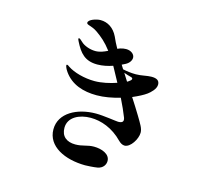

<svg xmlns="http://www.w3.org/2000/svg" viewBox="-117 -942 1233 1123"><g transform="rotate(15 500.0 -380.0)"><path d="M780 -524C780 -551 760 -559 731 -559C704 -559 672 -549 638 -549C609 -549 581 -553 559 -558L544 -582C552 -586 559 -589 566 -593C588 -605 598 -623 598 -638C598 -659 576 -677 546 -677C535 -677 522 -675 510 -671L495 -665C482 -688 471 -710 462 -731C439 -779 400 -802 358 -802C333 -802 286 -787 286 -767C286 -753 315 -757 351 -732C384 -709 414 -684 447 -640C425 -629 401 -619 374 -619C339 -619 304 -634 289 -648C276 -660 269 -667 263 -667C261 -667 260 -665 260 -663C260 -658 264 -652 266 -647C297 -585 330 -546 405 -546C437 -546 469 -553 498 -563C502 -556 506 -549 510 -541C524 -516 536 -493 547 -473C507 -459 457 -448 415 -448C353 -448 288 -466 251 -491C246 -495 240 -499 236 -499C234 -499 232 -498 232 -495C232 -489 237 -475 249 -458C294 -394 367 -371 448 -371C493 -371 542 -380 589 -394C611 -349 625 -318 632 -299C636 -291 640 -281 640 -273C640 -257 625 -254 610 -254C598 -254 520 -267 473 -267C361 -267 256 -214 256 -114C256 -10 367 41 489 42C497 42 541 40 563 36C596 30 610 6 610 -16C610 -58 559 -77 512 -77C471 -77 447 -61 402 -61C350 -61 316 -87 316 -139C316 -204 382 -235 450 -235C513 -235 585 -210 645 -148C656 -137 669 -129 682 -129C718 -129 754 -188 754 -226C754 -252 739 -274 713 -318C693 -351 673 -383 652 -415C687 -430 716 -445 735 -459C751 -471 780 -497 780 -524ZM571 -540C586 -534 602 -530 613 -527C622 -525 625 -521 625 -517C625 -511 616 -504 607 -498L600 -494C590 -510 580 -525 571 -540Z"/></g></svg>

Font: Shippori Mincho OTF
Style: Bold
Weight: 800
Designer: FONTDASU
Foundry: FONTDASU / Google Inc. / but / Adobe
Version: Version 3.300;hotconv 1.0.109;makeotfexe 2.5.65596